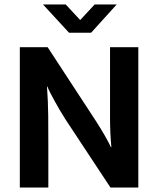

<svg xmlns="http://www.w3.org/2000/svg" viewBox="-20 -842 710 862"><path d="M389 -695H290L173 -822H275L340 -752L405 -822H504ZM69 -630H194L411 -298Q433 -264 451.5 -231.5Q470 -199 478 -181H480Q474 -246 474 -310.5Q474 -375 474 -441V-630H601V0H476L274 -306Q261 -326 248.5 -347.5Q236 -369 225 -389Q214 -409 205.5 -425.5Q197 -442 193 -453H191Q196 -384 196.5 -320.5Q197 -257 197 -191V0H69Z"/></svg>

Font: Ek Mukta
Style: Bold
Weight: 700
Designer: Girish Dalvi and Yashodeep Gholap
Foundry: Ek Type
Version: Version 2.538;PS 1.002;hotconv 16.6.51;makeotf.lib2.5.65220;